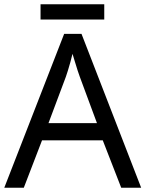

<svg xmlns="http://www.w3.org/2000/svg" viewBox="-20 -875 679 895"><path d="M545 0 459 -221H176L91 0H0L279 -717H360L638 0ZM352 -517Q349 -525 342 -546Q335 -567 328.5 -589.5Q322 -612 318 -624Q313 -604 307.5 -583.5Q302 -563 296.5 -546Q291 -529 287 -517L206 -301H432ZM466 -855V-784H169V-855Z"/></svg>

Font: Noto Sans Ol Chiki
Style: Regular
Weight: 400
Designer: Monotype Design Team, Lewis McGuffie
Foundry: Monotype Imaging Inc.
Version: Version 2.003